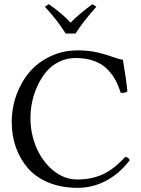

<svg xmlns="http://www.w3.org/2000/svg" viewBox="-20 -903 686 933"><path d="M356.9 9.8Q278.8 9.8 216.8 -15.6Q154.8 -41 116.2 -85.2Q77.6 -129.4 57.4 -186.5Q37.1 -243.7 37.1 -310.1Q37.1 -379.4 60.3 -442.9Q83.5 -506.3 124.5 -554Q165.5 -601.6 226.3 -629.9Q287.1 -658.2 357.9 -658.2Q411.6 -658.2 454.6 -647.9Q497.6 -637.7 528.3 -626.2Q559.1 -614.7 577.1 -612.8Q592.8 -523.4 599.1 -458Q580.6 -448.2 565.9 -453.1Q555.2 -488.3 539.8 -516.1Q524.4 -543.9 499.3 -568.8Q474.1 -593.8 435.5 -607.4Q397 -621.1 347.2 -621.1Q303.7 -621.1 266.8 -602.8Q230 -584.5 205.1 -554.7Q180.2 -524.9 162.4 -486.3Q144.5 -447.8 136.2 -408Q127.9 -368.2 127.9 -329.1Q127.9 -255.4 156.2 -187.5Q184.6 -119.6 237.8 -75.2Q291 -30.8 356 -30.8Q425.8 -30.8 480.5 -56.4Q535.2 -82 587.9 -140.1Q602.5 -140.1 610.8 -125Q560.1 -58.6 495.1 -24.4Q430.2 9.8 356.9 9.8ZM298.8 -740.2Q260.3 -802.7 198.2 -870.1L216.8 -882.8Q278.3 -840.8 323.2 -793Q366.7 -837.4 429.2 -882.8L448.2 -870.1Q383.8 -798.3 347.2 -740.2Z"/></svg>

Font: Common Serif
Style: Regular
Weight: 400
Designer: Philipp H. Poll, Khaled Hosny
Foundry: Stefan Peev, Context Ltd.
Version: Version 1.026